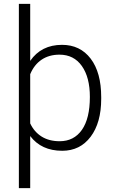

<svg xmlns="http://www.w3.org/2000/svg" viewBox="-20 -770 602 993"><path d="M503.4 -258.8Q503.4 -135.3 448.7 -62.7Q394 9.8 301.8 9.8Q193.8 9.8 136.2 -66.4V203.1H77.6V-750H136.2V-455.1Q193.4 -538.1 300.8 -538.1Q394.5 -538.1 449 -466.6Q503.4 -395 503.4 -267.6ZM444.8 -269Q444.8 -370.1 403.3 -428.7Q361.8 -487.3 287.6 -487.3Q233.9 -487.3 195.3 -461.4Q156.7 -435.5 136.2 -386.2V-131.8Q156.7 -87.9 195.3 -63.7Q233.9 -39.6 288.6 -39.6Q362.3 -39.6 403.6 -98.4Q444.8 -157.2 444.8 -269Z"/></svg>

Font: SteelSelectRoboto
Style: Regular
Weight: 300
Designer: Google
Version: Version 2.137; 2017